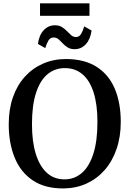

<svg xmlns="http://www.w3.org/2000/svg" viewBox="-20 -1100 764 1132"><path d="M356 11Q246 12 174 -36Q102 -84 66.8 -169.8Q31.5 -255.5 31.5 -367.5Q31.5 -455.5 56.2 -526.5Q81 -597.5 126.5 -647.8Q172 -698 234 -725Q296 -752 370 -752Q478.5 -751.5 550 -705.8Q621.5 -660 656.8 -576.8Q692 -493.5 692 -381Q692 -293.5 667.2 -221.5Q642.5 -149.5 597.5 -98Q552.5 -46.5 491 -18.2Q429.5 10 356 11ZM360 -42.5Q419 -42.5 462.8 -80.5Q506.5 -118.5 530.5 -193.8Q554.5 -269 554.5 -380.5Q554.5 -483 532.2 -553.8Q510 -624.5 467 -661.5Q424 -698.5 362.5 -698.5Q303.5 -698.5 260 -662.2Q216.5 -626 192.5 -552.5Q168.5 -479 168.5 -367.5Q168.5 -265.5 191 -192.8Q213.5 -120 256.2 -81.2Q299 -42.5 360 -42.5ZM420.5 -810Q395.5 -810 378.8 -820.5Q362 -831 349.5 -844.5Q337 -858 325 -868.5Q313 -879 296.5 -879Q276 -879 265.2 -860.5Q254.5 -842 247 -816.5L203.5 -841Q210.5 -893 237.8 -922Q265 -951 303 -951Q328.5 -951 345.2 -940.5Q362 -930 374.8 -916.5Q387.5 -903 399.5 -892.5Q411.5 -882 427 -881.5Q447.5 -881.5 458.2 -900Q469 -918.5 476.5 -944.5L520 -920Q512.5 -867.5 485.5 -838.8Q458.5 -810 420.5 -810ZM507.5 -1080.5V-1007H216V-1080.5Z"/></svg>

Font: Merriweather 28pt SemiBold
Style: Regular
Weight: 600
Version: Version 2.100